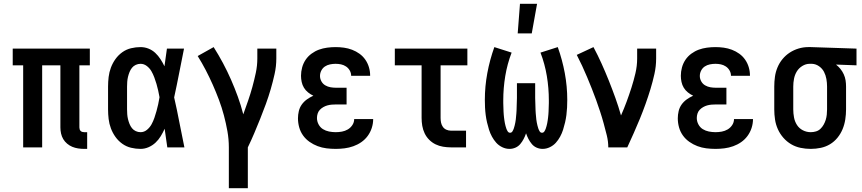

<svg xmlns="http://www.w3.org/2000/svg" viewBox="-20 -776 4540 1011"><path d="M423 8Q407 8 391 5.5Q375 3 360.5 -3Q346 -9 333.5 -19.5Q321 -30 313 -43.5Q305 -57 301.5 -73Q298 -89 298 -105V-432H202V0H102V-432H47V-520H453V-432H398V-105Q398 -100 399.5 -95Q401 -90 404.5 -86.5Q408 -83 413 -81.5Q418 -80 423 -80H439V8Z M720 8Q695 8 670 2Q645 -4 624 -19Q603 -34 588 -55Q573 -76 564 -100Q555 -124 552 -149.5Q549 -175 549 -200V-320Q549 -345 552 -370.5Q555 -396 564 -420Q573 -444 588 -465Q603 -486 624 -501Q645 -516 670 -522Q695 -528 720 -528Q742 -528 762 -520Q782 -512 797.5 -497.5Q813 -483 825 -464.5Q837 -446 846 -427Q849 -450 852.5 -473.5Q856 -497 859 -520H949Q936 -456 923.5 -391.5Q911 -327 897 -263Q912 -198 924.5 -132Q937 -66 951 0H861Q858 -24 854 -48.5Q850 -73 847 -98Q838 -78 826.5 -59Q815 -40 799 -25Q783 -10 762.5 -1Q742 8 720 8ZM720 -80Q739 -80 754 -92.5Q769 -105 778 -121.5Q787 -138 793 -155.5Q799 -173 804 -191Q809 -209 813 -227Q817 -245 820 -264Q817 -281 813 -299Q809 -317 804 -334Q799 -351 792.5 -368.5Q786 -386 777 -401.5Q768 -417 753 -428.5Q738 -440 720 -440Q707 -440 695 -434.5Q683 -429 675 -419Q667 -409 662 -396.5Q657 -384 654 -371.5Q651 -359 650 -346Q649 -333 649 -320V-200Q649 -187 650 -174Q651 -161 654 -148.5Q657 -136 662 -123.5Q667 -111 675 -101Q683 -91 695 -85.5Q707 -80 720 -80Z M1185 215V0Q1185 -43 1177.5 -85Q1170 -127 1159 -168.5Q1148 -210 1133 -250Q1118 -290 1100.5 -329.5Q1083 -369 1063.5 -406.5Q1044 -444 1021 -481L1105 -528Q1131 -487 1154 -444Q1177 -401 1196.5 -356.5Q1216 -312 1232.5 -266.5Q1249 -221 1261 -174Q1274 -210 1286.5 -246Q1299 -282 1309 -318.5Q1319 -355 1327 -392.5Q1335 -430 1335 -468V-520H1435V-468Q1435 -427 1426 -386.5Q1417 -346 1405.5 -306.5Q1394 -267 1380 -228.5Q1366 -190 1350.5 -151.5Q1335 -113 1319 -75Q1303 -37 1285 0V215Z M1748 8Q1723 8 1699 5Q1675 2 1652.5 -6.5Q1630 -15 1610 -29Q1590 -43 1576 -62.5Q1562 -82 1555.5 -105.5Q1549 -129 1549 -153Q1549 -172 1553.5 -191Q1558 -210 1569 -225.5Q1580 -241 1596 -252.5Q1612 -264 1630 -272Q1615 -279 1602 -289.5Q1589 -300 1580.5 -314Q1572 -328 1568.5 -344.5Q1565 -361 1565 -377Q1565 -399 1571 -421Q1577 -443 1589.5 -461.5Q1602 -480 1620.5 -493.5Q1639 -507 1659.5 -514.5Q1680 -522 1702.5 -525Q1725 -528 1747 -528Q1769 -528 1791 -525Q1813 -522 1834 -514Q1855 -506 1873 -493Q1891 -480 1903.5 -462Q1916 -444 1922.5 -422.5Q1929 -401 1929 -379V-377H1829V-378Q1829 -392 1821.5 -405Q1814 -418 1802 -426Q1790 -434 1776 -437Q1762 -440 1747 -440Q1733 -440 1718 -437Q1703 -434 1691 -426Q1679 -418 1672 -404.5Q1665 -391 1665 -376Q1665 -361 1672.5 -347.5Q1680 -334 1693 -326.5Q1706 -319 1720.5 -316.5Q1735 -314 1750 -314H1805V-226H1750Q1738 -226 1726.5 -225Q1715 -224 1704 -221Q1693 -218 1682.5 -212Q1672 -206 1664 -197.5Q1656 -189 1652.5 -177.5Q1649 -166 1649 -155Q1649 -137 1657.5 -121Q1666 -105 1680.5 -96Q1695 -87 1712.5 -83.5Q1730 -80 1748 -80Q1764 -80 1780.5 -83Q1797 -86 1811.5 -94.5Q1826 -103 1835.5 -117.5Q1845 -132 1845 -149H1945Q1945 -125 1937.5 -102Q1930 -79 1916 -60Q1902 -41 1882.5 -27.5Q1863 -14 1840.5 -6Q1818 2 1794.5 5Q1771 8 1748 8Z M2354 0Q2334 0 2313 -3.5Q2292 -7 2273.5 -16Q2255 -25 2240 -40Q2225 -55 2216 -74Q2207 -93 2203.5 -113.5Q2200 -134 2200 -155V-432H2059V-520H2441V-432H2300V-155Q2300 -142 2302.5 -130Q2305 -118 2312 -108Q2319 -98 2330.5 -93Q2342 -88 2354 -88H2434V0Z M2837 8Q2821 8 2806 1.5Q2791 -5 2780.5 -17.5Q2770 -30 2762.5 -44.5Q2755 -59 2750 -74Q2745 -59 2737.5 -44.5Q2730 -30 2719.5 -17.5Q2709 -5 2694 1.5Q2679 8 2663 8Q2643 8 2624.5 -1Q2606 -10 2593 -24.5Q2580 -39 2570.5 -56.5Q2561 -74 2555 -93Q2549 -112 2544.5 -131.5Q2540 -151 2537.5 -170.5Q2535 -190 2534 -210Q2533 -230 2533 -250Q2533 -321 2546 -391Q2559 -461 2583 -528L2674 -499Q2651 -439 2640.5 -375.5Q2630 -312 2630 -248Q2630 -241 2630 -233Q2630 -225 2630.5 -217.5Q2631 -210 2631 -202.5Q2631 -195 2631.5 -187.5Q2632 -180 2632.5 -172.5Q2633 -165 2634 -157.5Q2635 -150 2636 -142.5Q2637 -135 2638.5 -127.5Q2640 -120 2642 -112.5Q2644 -105 2646.5 -98Q2649 -91 2653.5 -84Q2658 -77 2666 -77Q2674 -77 2678.5 -84.5Q2683 -92 2685.5 -99.5Q2688 -107 2690 -115Q2692 -123 2693.5 -131Q2695 -139 2696 -147Q2697 -155 2697.5 -163Q2698 -171 2699 -179Q2700 -187 2700 -195Q2700 -203 2700.5 -211.5Q2701 -220 2701 -228Q2701 -236 2701.5 -244Q2702 -252 2702 -260V-338H2798V-260Q2798 -252 2798.5 -244Q2799 -236 2799 -228Q2799 -220 2799.5 -211.5Q2800 -203 2800 -195Q2800 -187 2801 -179Q2802 -171 2802.5 -163Q2803 -155 2804 -147Q2805 -139 2806.5 -131Q2808 -123 2810 -115Q2812 -107 2814.5 -99.5Q2817 -92 2821.5 -84.5Q2826 -77 2834 -77Q2842 -77 2846.5 -84Q2851 -91 2853.5 -98Q2856 -105 2858 -112.5Q2860 -120 2861.5 -127.5Q2863 -135 2864 -142.5Q2865 -150 2866 -157.5Q2867 -165 2867.5 -172.5Q2868 -180 2868.5 -187.5Q2869 -195 2869 -202.5Q2869 -210 2869.5 -217.5Q2870 -225 2870 -233Q2870 -241 2870 -248Q2870 -312 2859.5 -375.5Q2849 -439 2826 -499L2917 -528Q2941 -461 2954 -391Q2967 -321 2967 -250Q2967 -230 2966 -210Q2965 -190 2962.5 -170.5Q2960 -151 2955.5 -131.5Q2951 -112 2945 -93Q2939 -74 2929.5 -56.5Q2920 -39 2907 -24.5Q2894 -10 2875.5 -1Q2857 8 2837 8ZM2706 -600 2718 -756H2808L2780 -600Z M3183 0Q3183 -32 3175 -64Q3167 -96 3158.5 -127Q3150 -158 3140 -188.5Q3130 -219 3119 -249.5Q3108 -280 3096 -310Q3084 -340 3071.5 -370Q3059 -400 3045.5 -429Q3032 -458 3017 -487L3105 -528Q3128 -485 3148 -440.5Q3168 -396 3186 -351Q3204 -306 3220.5 -260Q3237 -214 3250 -168Q3266 -204 3279.5 -240.5Q3293 -277 3305 -314.5Q3317 -352 3326 -390.5Q3335 -429 3335 -468V-520H3435V-468Q3435 -427 3426 -386.5Q3417 -346 3405 -306.5Q3393 -267 3379 -228Q3365 -189 3349.5 -151Q3334 -113 3317 -75Q3300 -37 3283 0Z M3748 8Q3723 8 3699 5Q3675 2 3652.5 -6.5Q3630 -15 3610 -29Q3590 -43 3576 -62.5Q3562 -82 3555.5 -105.5Q3549 -129 3549 -153Q3549 -172 3553.5 -191Q3558 -210 3569 -225.5Q3580 -241 3596 -252.5Q3612 -264 3630 -272Q3615 -279 3602 -289.5Q3589 -300 3580.5 -314Q3572 -328 3568.5 -344.5Q3565 -361 3565 -377Q3565 -399 3571 -421Q3577 -443 3589.5 -461.5Q3602 -480 3620.5 -493.5Q3639 -507 3659.5 -514.5Q3680 -522 3702.5 -525Q3725 -528 3747 -528Q3769 -528 3791 -525Q3813 -522 3834 -514Q3855 -506 3873 -493Q3891 -480 3903.5 -462Q3916 -444 3922.5 -422.5Q3929 -401 3929 -379V-377H3829V-378Q3829 -392 3821.5 -405Q3814 -418 3802 -426Q3790 -434 3776 -437Q3762 -440 3747 -440Q3733 -440 3718 -437Q3703 -434 3691 -426Q3679 -418 3672 -404.5Q3665 -391 3665 -376Q3665 -361 3672.5 -347.5Q3680 -334 3693 -326.5Q3706 -319 3720.5 -316.5Q3735 -314 3750 -314H3805V-226H3750Q3738 -226 3726.5 -225Q3715 -224 3704 -221Q3693 -218 3682.5 -212Q3672 -206 3664 -197.5Q3656 -189 3652.5 -177.5Q3649 -166 3649 -155Q3649 -137 3657.5 -121Q3666 -105 3680.5 -96Q3695 -87 3712.5 -83.5Q3730 -80 3748 -80Q3764 -80 3780.5 -83Q3797 -86 3811.5 -94.5Q3826 -103 3835.5 -117.5Q3845 -132 3845 -149H3945Q3945 -125 3937.5 -102Q3930 -79 3916 -60Q3902 -41 3882.5 -27.5Q3863 -14 3840.5 -6Q3818 2 3794.5 5Q3771 8 3748 8Z M4249 8Q4222 8 4195.5 2.5Q4169 -3 4146 -16.5Q4123 -30 4105 -50.5Q4087 -71 4076 -95.5Q4065 -120 4061 -146.5Q4057 -173 4057 -200V-320Q4057 -346 4060.5 -371.5Q4064 -397 4074 -421Q4084 -445 4100.5 -465Q4117 -485 4138.5 -499Q4160 -513 4185 -520.5Q4210 -528 4236 -528H4250L4490 -520V-432L4382 -436Q4395 -426 4405.5 -413Q4416 -400 4423 -384.5Q4430 -369 4432.5 -353Q4435 -337 4435 -320V-200Q4435 -174 4431 -147.5Q4427 -121 4417 -96.5Q4407 -72 4390 -51Q4373 -30 4350.5 -16.5Q4328 -3 4302 2.5Q4276 8 4249 8ZM4249 -80Q4263 -80 4276.5 -84Q4290 -88 4300 -97.5Q4310 -107 4317 -119.5Q4324 -132 4328 -145Q4332 -158 4333.5 -172Q4335 -186 4335 -200V-320Q4335 -340 4331.5 -360Q4328 -380 4319 -397.5Q4310 -415 4293 -427Q4276 -439 4256 -440H4243Q4223 -440 4204.5 -428.5Q4186 -417 4175.5 -399.5Q4165 -382 4161 -361.5Q4157 -341 4157 -320V-200Q4157 -179 4161 -157.5Q4165 -136 4176.5 -118Q4188 -100 4207.5 -90Q4227 -80 4249 -80Z"/></svg>

Font: Iosevka Curly Slab Semibold
Style: Regular
Weight: 600
Monospace: yes
Designer: Belleve Invis
Foundry: Belleve Invis
Version: Version 22.1.2; ttfautohint (v1.8.4)